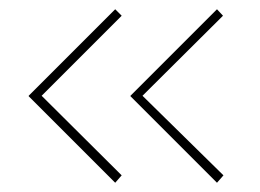

<svg xmlns="http://www.w3.org/2000/svg" viewBox="-20 -475 563 415"><path d="M449 -80 463 -96 288 -268 462 -441 449 -455 262 -268V-267ZM229 -80 243 -96 70 -268 243 -441 229 -455 42 -268V-267Z"/></svg>

Font: Advent Pro
Style: Thin
Weight: 100
Designer: Andreas Kalpakidis
Foundry: Andreas Kalpakidis
Version: Version 2.002 2007